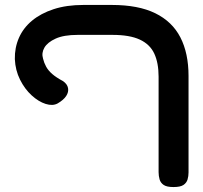

<svg xmlns="http://www.w3.org/2000/svg" viewBox="-20 -607 822 776"><path d="M681 149Q654 149 641.5 140.5Q629 132 625 118Q621 104 621 89V-297Q621 -353 603.5 -390.5Q586 -428 545 -447Q504 -466 435 -466H294Q238 -466 205 -451Q172 -436 159.5 -414.5Q147 -393 154 -370Q158 -353 166.5 -337.5Q175 -322 191 -308Q207 -294 235 -279Q252 -267 255 -251Q258 -235 247.5 -219Q237 -203 213 -189Q193 -178 164.5 -187Q136 -196 108 -221.5Q80 -247 61 -285Q42 -323 40 -368Q39 -414 56.5 -454Q74 -494 109.5 -523.5Q145 -553 197 -570Q249 -587 317 -587H432Q539 -587 607.5 -553.5Q676 -520 709 -456Q742 -392 742 -300V90Q742 105 738 118.5Q734 132 721.5 140.5Q709 149 681 149Z"/></svg>

Font: Fredoka Expanded Medium
Style: Regular
Weight: 500
Width: 7
Designer: Ben Nathan
Foundry: Milena B. Brandão, Ben Nathan
Version: Version 2.001